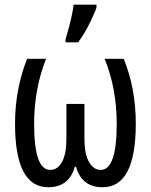

<svg xmlns="http://www.w3.org/2000/svg" viewBox="-20 -786 640 816"><path d="M95.2 -536.1H175.8Q125 -408.2 125 -259.8Q125 -64 192.9 -64Q225.6 -64 243.9 -98.6Q262.2 -133.3 262.2 -194.8V-344.2H338.9V-194.8Q338.9 -131.3 358.2 -97.7Q377.4 -64 408.2 -64Q476.1 -64 476.1 -259.8Q476.1 -409.2 424.8 -536.1H505.9Q557.1 -410.2 557.1 -259.8Q557.1 9.8 416 9.8Q327.6 9.8 303.2 -77.1H297.9Q273.4 9.8 185.1 9.8Q43.9 9.8 43.9 -259.8Q43.9 -407.2 95.2 -536.1ZM258.8 -619.1 273.4 -671.4Q288.1 -727.1 293 -766.1H390.1V-755.9Q390.1 -748 366 -697.3Q341.8 -646.5 312 -606H258.8Z"/></svg>

Font: Droid Sans Mono
Style: Regular
Weight: 400
Monospace: yes
Foundry: Ascender Corporation
Version: Version 1.00 build 112